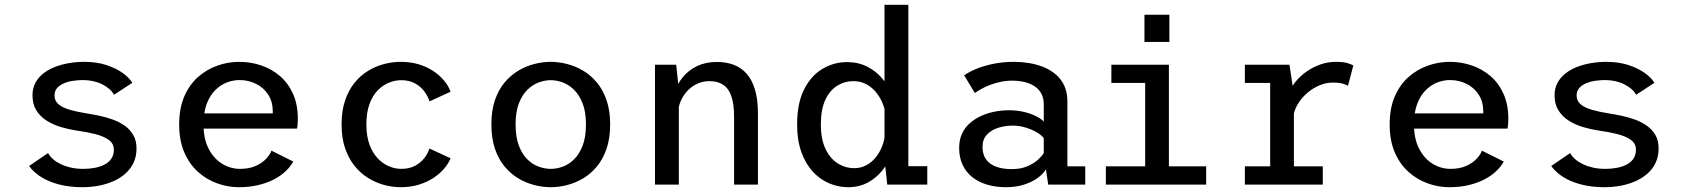

<svg xmlns="http://www.w3.org/2000/svg" viewBox="-20 -770 7040 801"><path d="M323.5 11Q270 11 226 -0.5Q182 -12 150.5 -32.2Q119 -52.5 101.5 -77.5L180.5 -131.5Q188.5 -117 202.2 -105.2Q216 -93.5 235 -84.5Q254 -75.5 277.2 -70.5Q300.5 -65.5 327.5 -65.5Q353.5 -65.5 376.5 -70Q399.5 -74.5 417.2 -84Q435 -93.5 445 -108.8Q455 -124 455 -145Q455 -171 434 -186.2Q413 -201.5 377.8 -210.5Q342.5 -219.5 298.5 -225.5Q265.5 -230.5 233.2 -240.2Q201 -250 174.2 -267Q147.5 -284 131.5 -309.8Q115.5 -335.5 115.5 -372.5Q115.5 -402 128 -425Q140.5 -448 162 -464.5Q183.5 -481 211.2 -491.5Q239 -502 269.8 -507Q300.5 -512 331 -512Q382.5 -512 423.2 -498.8Q464 -485.5 491.8 -465.5Q519.5 -445.5 532 -424.5L455.5 -374.5Q448.5 -388 435.8 -399Q423 -410 406 -418.5Q389 -427 368.5 -431.5Q348 -436 325.5 -436Q308 -436 287.2 -433.2Q266.5 -430.5 248.5 -423.2Q230.5 -416 219 -403.5Q207.5 -391 207.5 -371.5Q207.5 -348.5 225 -334.2Q242.5 -320 272.8 -311.5Q303 -303 341 -297Q366.5 -293 395.2 -287Q424 -281 451.2 -271Q478.5 -261 500.8 -245.2Q523 -229.5 536.2 -206.5Q549.5 -183.5 549.5 -150.5Q549.5 -117 537 -90.8Q524.5 -64.5 502.5 -45.2Q480.5 -26 451.8 -13.5Q423 -1 390.2 5Q357.5 11 323.5 11Z M976 11Q931 11 886.8 -4.8Q842.5 -20.5 806.5 -52.5Q770.5 -84.5 749 -134Q727.5 -183.5 727.5 -251Q727.5 -318.5 749 -368Q770.5 -417.5 806.8 -449.2Q843 -481 887.5 -496.5Q932 -512 978 -512Q1026 -512 1070 -497Q1114 -482 1148.2 -452.5Q1182.5 -423 1202.5 -378.5Q1222.5 -334 1222.5 -274.5Q1222.5 -265 1221.8 -253.5Q1221 -242 1219 -233.5H806.5V-297H1118Q1118 -300 1118 -301.2Q1118 -302.5 1118 -305Q1118 -345.5 1099 -375Q1080 -404.5 1048.2 -420.2Q1016.5 -436 979.5 -436Q952.5 -436 926 -425.8Q899.5 -415.5 877.5 -393.5Q855.5 -371.5 842.2 -336.2Q829 -301 829 -251.5Q829 -190 850.8 -148.8Q872.5 -107.5 907.2 -86.5Q942 -65.5 981.5 -65.5Q1018.5 -65.5 1045.5 -77.2Q1072.5 -89 1089.5 -106.8Q1106.5 -124.5 1112.5 -141.5L1203.5 -96Q1192 -75 1171.8 -55.8Q1151.5 -36.5 1122.8 -21.5Q1094 -6.5 1057.2 2.2Q1020.5 11 976 11Z M1651.5 11Q1617 11 1582 1.5Q1547 -8 1515.2 -27.8Q1483.5 -47.5 1458.8 -78.5Q1434 -109.5 1419.5 -152.2Q1405 -195 1405 -251Q1405 -307.5 1419.5 -350.5Q1434 -393.5 1458.8 -424.2Q1483.5 -455 1515.2 -474.2Q1547 -493.5 1582 -502.8Q1617 -512 1651.5 -512Q1692 -512 1725.8 -502Q1759.5 -492 1786.2 -474.5Q1813 -457 1831.8 -434.8Q1850.5 -412.5 1860 -387.5L1772 -347Q1766 -367 1751.2 -387.5Q1736.5 -408 1712 -421.8Q1687.5 -435.5 1654 -435.5Q1628.5 -435.5 1602.8 -425.2Q1577 -415 1555.5 -392.8Q1534 -370.5 1521.2 -335.2Q1508.5 -300 1508.5 -251Q1508.5 -202.5 1521.2 -167.5Q1534 -132.5 1555.5 -109.8Q1577 -87 1602.8 -76.2Q1628.5 -65.5 1654 -65.5Q1688 -65.5 1712.2 -78.8Q1736.5 -92 1751.2 -111.8Q1766 -131.5 1771.5 -150.5L1860 -109.5Q1850.5 -87 1832 -65.5Q1813.5 -44 1786.8 -26.8Q1760 -9.5 1726 0.8Q1692 11 1651.5 11Z M2277.5 11Q2244.5 11 2209.8 2.2Q2175 -6.5 2143 -25.5Q2111 -44.5 2085.2 -75.2Q2059.5 -106 2044.8 -149.5Q2030 -193 2030 -251Q2030 -308.5 2044.8 -352Q2059.5 -395.5 2085.2 -426Q2111 -456.5 2143 -475.5Q2175 -494.5 2209.8 -503.2Q2244.5 -512 2277.5 -512Q2310.5 -512 2345.2 -503.2Q2380 -494.5 2412.2 -475.5Q2444.5 -456.5 2470 -426Q2495.5 -395.5 2510.5 -352Q2525.5 -308.5 2525.5 -251Q2525.5 -193 2510.5 -149.5Q2495.5 -106 2470 -75.2Q2444.5 -44.5 2412.2 -25.5Q2380 -6.5 2345.2 2.2Q2310.5 11 2277.5 11ZM2277.5 -65.5Q2302.5 -65.5 2328 -74.8Q2353.5 -84 2375.2 -105.5Q2397 -127 2410.8 -162.8Q2424.5 -198.5 2424.5 -251Q2424.5 -303 2410.8 -338.2Q2397 -373.5 2375.2 -395Q2353.5 -416.5 2328 -426Q2302.5 -435.5 2277.5 -435.5Q2253 -435.5 2227.2 -426Q2201.5 -416.5 2179.8 -395Q2158 -373.5 2144.5 -338.2Q2131 -303 2131 -251Q2131 -198.5 2144.5 -162.8Q2158 -127 2179.8 -105.5Q2201.5 -84 2227.2 -74.8Q2253 -65.5 2277.5 -65.5Z M2712.5 0V-500H2801L2812 -397.5V0ZM3042.5 0V-282.5Q3042.5 -335.5 3031.2 -368.2Q3020 -401 2997.2 -416.2Q2974.5 -431.5 2939 -431.5Q2913.5 -431.5 2890.8 -421.5Q2868 -411.5 2850.2 -393.5Q2832.5 -375.5 2821.5 -352Q2810.5 -328.5 2809 -302L2781 -311Q2781 -348.5 2793.2 -384.2Q2805.5 -420 2829.2 -448.8Q2853 -477.5 2888.5 -494.5Q2924 -511.5 2971 -511.5Q3010 -511.5 3041.5 -499.5Q3073 -487.5 3095.5 -461.8Q3118 -436 3130 -395.2Q3142 -354.5 3142 -297.5V0Z M3518 11Q3478.5 11 3440.8 -4.5Q3403 -20 3372.5 -52.2Q3342 -84.5 3323.8 -134Q3305.5 -183.5 3305.5 -251Q3305.5 -341 3335.5 -398.8Q3365.5 -456.5 3413 -483.8Q3460.5 -511 3513 -511Q3560 -511 3596.8 -492.5Q3633.5 -474 3659.2 -444.2Q3685 -414.5 3698.2 -380Q3711.5 -345.5 3711.5 -313.5L3674 -300Q3669 -324.5 3658.2 -347.8Q3647.5 -371 3630.5 -390Q3613.5 -409 3591 -420.2Q3568.5 -431.5 3540.5 -431.5Q3503.5 -431.5 3472.5 -412.2Q3441.5 -393 3423 -353.2Q3404.5 -313.5 3404.5 -251Q3404.5 -189.5 3423.8 -149Q3443 -108.5 3474.8 -88.5Q3506.5 -68.5 3544 -68.5Q3571.5 -68.5 3594.2 -80.8Q3617 -93 3633.5 -113.5Q3650 -134 3660 -159.5Q3670 -185 3672.5 -212L3713 -198.5Q3713 -165.5 3700 -128.8Q3687 -92 3662 -60.2Q3637 -28.5 3601 -8.8Q3565 11 3518 11ZM3769.5 -750V-32L3725 -76.5H3848.5V0H3681.5L3670 -105V-750Z M4176 11Q4133.5 11 4097.8 0.2Q4062 -10.5 4036 -31.2Q4010 -52 3995.8 -82.5Q3981.5 -113 3981.5 -152.5Q3981.5 -186 3993.2 -211.8Q4005 -237.5 4026 -256Q4047 -274.5 4073.5 -286.5Q4100 -298.5 4129.5 -304.2Q4159 -310 4188.5 -310Q4224.5 -310 4254.2 -302.5Q4284 -295 4304.8 -284Q4325.5 -273 4334.5 -262.5V-334.5Q4334.5 -362 4323.5 -381Q4312.5 -400 4294 -411.5Q4275.5 -423 4252.2 -428.2Q4229 -433.5 4203.5 -433.5Q4178 -433.5 4154.5 -428.5Q4131 -423.5 4110.5 -415.8Q4090 -408 4074 -399Q4058 -390 4047 -382L4002.5 -455.5Q4020.5 -469 4051.5 -482Q4082.5 -495 4123.2 -503.5Q4164 -512 4210.5 -512Q4241 -512 4272.5 -507Q4304 -502 4332.8 -490.5Q4361.5 -479 4384.2 -459.8Q4407 -440.5 4420 -412.8Q4433 -385 4433 -347V-76H4507.5V0H4353L4343.5 -64Q4334.5 -47.5 4312.5 -30.2Q4290.5 -13 4256 -1Q4221.5 11 4176 11ZM4200.5 -64.5Q4238 -64.5 4265.2 -76Q4292.5 -87.5 4309.8 -103.2Q4327 -119 4334.5 -131.5V-193.5Q4325.5 -206 4305.2 -218Q4285 -230 4258.5 -238Q4232 -246 4205 -246Q4173.5 -246 4144.8 -237Q4116 -228 4097.5 -208.5Q4079 -189 4079 -157Q4079 -125 4094.2 -104.5Q4109.5 -84 4136.8 -74.2Q4164 -64.5 4200.5 -64.5Z M4593.5 0V-76H4757.5V-424H4616.5V-500H4856.5V-76H5012V0ZM4754.5 -708.5H4858.5V-595H4754.5Z M5173.5 0V-76H5279V-424H5173.5V-500H5359.5L5378 -376.5V-76H5498.5V0ZM5376.5 -291 5336.5 -307Q5337.5 -339.5 5349.8 -369.8Q5362 -400 5382.5 -426Q5403 -452 5430 -471Q5457 -490 5488.2 -501Q5519.5 -512 5552.5 -512Q5586 -512 5603.2 -506.2Q5620.5 -500.5 5626 -497L5603.5 -412Q5598.5 -416 5582.5 -420.8Q5566.5 -425.5 5540 -425.5Q5512 -425.5 5484.8 -414Q5457.5 -402.5 5434.8 -383.2Q5412 -364 5396.8 -339.8Q5381.5 -315.5 5376.5 -291Z M6026 11Q5981 11 5936.8 -4.8Q5892.5 -20.5 5856.5 -52.5Q5820.5 -84.5 5799 -134Q5777.5 -183.5 5777.5 -251Q5777.5 -318.5 5799 -368Q5820.5 -417.5 5856.8 -449.2Q5893 -481 5937.5 -496.5Q5982 -512 6028 -512Q6076 -512 6120 -497Q6164 -482 6198.2 -452.5Q6232.5 -423 6252.5 -378.5Q6272.5 -334 6272.5 -274.5Q6272.5 -265 6271.8 -253.5Q6271 -242 6269 -233.5H5856.5V-297H6168Q6168 -300 6168 -301.2Q6168 -302.5 6168 -305Q6168 -345.5 6149 -375Q6130 -404.5 6098.2 -420.2Q6066.5 -436 6029.5 -436Q6002.5 -436 5976 -425.8Q5949.5 -415.5 5927.5 -393.5Q5905.5 -371.5 5892.2 -336.2Q5879 -301 5879 -251.5Q5879 -190 5900.8 -148.8Q5922.5 -107.5 5957.2 -86.5Q5992 -65.5 6031.5 -65.5Q6068.5 -65.5 6095.5 -77.2Q6122.5 -89 6139.5 -106.8Q6156.5 -124.5 6162.5 -141.5L6253.5 -96Q6242 -75 6221.8 -55.8Q6201.5 -36.5 6172.8 -21.5Q6144 -6.5 6107.2 2.2Q6070.5 11 6026 11Z M6673.5 11Q6620 11 6576 -0.5Q6532 -12 6500.5 -32.2Q6469 -52.5 6451.5 -77.5L6530.5 -131.5Q6538.5 -117 6552.2 -105.2Q6566 -93.5 6585 -84.5Q6604 -75.5 6627.2 -70.5Q6650.5 -65.5 6677.5 -65.5Q6703.5 -65.5 6726.5 -70Q6749.5 -74.5 6767.2 -84Q6785 -93.5 6795 -108.8Q6805 -124 6805 -145Q6805 -171 6784 -186.2Q6763 -201.5 6727.8 -210.5Q6692.5 -219.5 6648.5 -225.5Q6615.5 -230.5 6583.2 -240.2Q6551 -250 6524.2 -267Q6497.5 -284 6481.5 -309.8Q6465.5 -335.5 6465.5 -372.5Q6465.5 -402 6478 -425Q6490.5 -448 6512 -464.5Q6533.5 -481 6561.2 -491.5Q6589 -502 6619.8 -507Q6650.5 -512 6681 -512Q6732.5 -512 6773.2 -498.8Q6814 -485.5 6841.8 -465.5Q6869.5 -445.5 6882 -424.5L6805.5 -374.5Q6798.5 -388 6785.8 -399Q6773 -410 6756 -418.5Q6739 -427 6718.5 -431.5Q6698 -436 6675.5 -436Q6658 -436 6637.2 -433.2Q6616.5 -430.5 6598.5 -423.2Q6580.5 -416 6569 -403.5Q6557.5 -391 6557.5 -371.5Q6557.5 -348.5 6575 -334.2Q6592.5 -320 6622.8 -311.5Q6653 -303 6691 -297Q6716.5 -293 6745.2 -287Q6774 -281 6801.2 -271Q6828.5 -261 6850.8 -245.2Q6873 -229.5 6886.2 -206.5Q6899.5 -183.5 6899.5 -150.5Q6899.5 -117 6887 -90.8Q6874.5 -64.5 6852.5 -45.2Q6830.5 -26 6801.8 -13.5Q6773 -1 6740.2 5Q6707.5 11 6673.5 11Z"/></svg>

Font: Trispace Thin
Style: Regular
Weight: 400
Version: Version 1.210